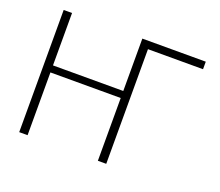

<svg xmlns="http://www.w3.org/2000/svg" viewBox="-120 -904 1236 1078"><g transform="rotate(20 497.5 -365.0)"><path d="M608 -685V0H558V-375H138V0H88V-730H138V-417H558V-730H937V-685Z"/></g></svg>

Font: M PLUS 1p Light
Style: Regular
Weight: 300
Version: Version 1.061